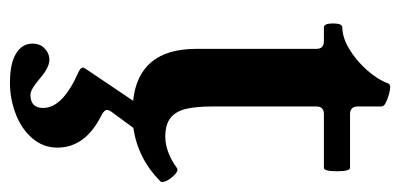

<svg xmlns="http://www.w3.org/2000/svg" viewBox="-224 -310 785 376"><g transform="rotate(90 168.0 -121.5)"><path d="M198.7 51.8Q194.8 57.1 194.8 61Q194.8 66.9 208 73.2Q268.6 104.5 268.6 158.2Q268.6 186 250.2 207.3Q231.9 228.5 202.6 239.7Q173.3 251 141.6 251Q103.5 251 84.2 239Q64.9 227.1 64.9 207Q64.9 191.9 74.5 182.9Q84 173.8 96.7 173.8Q111.8 173.8 133.8 192.9Q154.8 210.9 165 210.9Q190.9 210.9 190.9 186Q190.9 147.9 121.6 117.2Q111.8 112.8 111.8 107.9Q111.8 106.4 114.7 102.1L176.8 9.8Q75.2 -1 75.2 -113.8V-349.1Q75.2 -363.8 60.1 -363.8H33.2Q25.4 -363.8 25.4 -381.8Q25.4 -399.9 33.2 -399.9Q52.7 -399.9 75.2 -413.3Q97.7 -426.8 116.5 -447.8Q135.3 -468.8 143.1 -490.2Q145 -493.7 150.4 -493.7Q154.3 -493.7 164.1 -491.2Q175.8 -487.8 181.9 -484.4Q188 -481 188 -476.1V-430.2Q188 -415 203.1 -415H308.1Q314.9 -415 314.9 -389.6Q314.9 -363.8 308.1 -363.8H203.1Q188 -363.8 188 -349.1V-146Q188 -112.8 192.9 -93Q197.8 -73.2 210.7 -63.2Q223.6 -53.2 247.1 -53.2Q276.9 -53.2 308.1 -75.7Q310.5 -77.1 311.5 -77.1Q317.9 -77.1 326.9 -65.9Q335.9 -54.7 335.9 -47.4Q335.9 -44.9 335 -43.9Q290.5 0.5 230 9.3Z"/></g></svg>

Font: JuniusX
Style: Bold
Weight: 700
Designer: Peter S. Baker
Foundry: Briery Creek Software
Version: Version 1.004